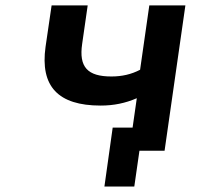

<svg xmlns="http://www.w3.org/2000/svg" viewBox="-20 -559 743 712"><path d="M590.3 0 667.5 -539.1H533.7L499.5 -300.3C466.8 -283.2 432.1 -275.4 393.1 -275.4C304.7 -275.4 272 -310.1 284.7 -396.5L305.2 -539.1H171.4L148.9 -385.3C128.4 -238.8 195.3 -167.5 353 -167.5C401.4 -167.5 444.8 -176.3 487.3 -194.8L471.7 -85.9H397.9L367.2 132.8H478L497.1 0Z"/></svg>

Font: Winston SemiBold
Style: Italic
Weight: 600
Italic angle: -8.13011°
Designer: Vernon Adams, Kim Jin-seong, David Berlow, Cristiano Sobral
Foundry: The Winston Project Authors
Version: Version 3.004